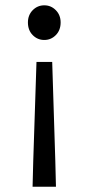

<svg xmlns="http://www.w3.org/2000/svg" viewBox="-20 -519 333 722"><path d="M176.3 -286.1 188 86.4 190.4 183.1H102.5L105 86.4L117.2 -286.1ZM146.5 -499Q171.9 -499 189.9 -480.7Q208 -462.4 208 -434.6Q208 -405.3 189.9 -387Q171.9 -368.7 146.5 -368.7Q121.1 -368.7 103 -387Q85 -405.3 85 -434.6Q85 -462.4 103 -480.7Q121.1 -499 146.5 -499Z"/></svg>

Font: Varta Medium
Style: Regular
Weight: 500
Designer: Joana Correia, Viktoriya Grabowska, Eben Sorkin
Foundry: Sorkin Type Co.
Version: Version 1.004